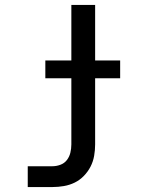

<svg xmlns="http://www.w3.org/2000/svg" viewBox="-20 -540 640 775"><path d="M92 215V131H192Q208 131 224 125Q240 119 250 106Q260 93 264 76.5Q268 60 268 43V-224H163V-296H268V-520H364V-296H465V-224H364V43Q364 66 360 89Q356 112 345.5 132.5Q335 153 318.5 170Q302 187 281.5 197Q261 207 238 211Q215 215 192 215Z"/></svg>

Font: Iosevka Medium Extended
Style: Regular
Weight: 500
Width: 7
Monospace: yes
Designer: Belleve Invis
Foundry: Belleve Invis
Version: Version 32.5.0; ttfautohint (v1.8.4)